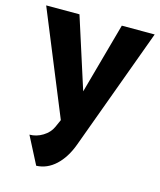

<svg xmlns="http://www.w3.org/2000/svg" viewBox="-108 -578 724 868"><g transform="rotate(15 254.0 -144.0)"><path d="M78.1 84Q110.8 84 140.1 65.9Q169.4 47.9 182.1 20L198.2 -16.1L0 -500H155.8L262.2 -168L354 -500H507.8L297.9 71.8Q274.4 135.7 234.4 172.9Q194.3 210 144 211.9Z"/></g></svg>

Font: Apfel Grotezk
Style: Bold
Weight: 700
Designer: Luigi Gorlero
Foundry: Collletttivo
Version: Version 2.000;FEAKit 1.0